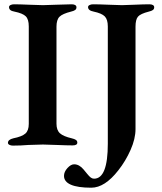

<svg xmlns="http://www.w3.org/2000/svg" viewBox="-20 -674 756 894"><path d="M17 -9Q17 -24 42 -30Q82 -38 98 -52Q114 -66 114 -97V-551Q114 -584 100 -598Q86 -612 47 -620Q22 -624 22 -641Q22 -647 29 -650.5Q36 -654 45 -654Q70 -654 116 -652Q160 -650 180 -650Q200 -650 242 -652Q290 -654 314 -654Q324 -654 330 -650.5Q336 -647 336 -640Q336 -632 330 -627.5Q324 -623 311 -620Q271 -610 257 -596Q243 -582 243 -550V-98Q243 -68 259 -53.5Q275 -39 314 -30Q327 -27 333.5 -22.5Q340 -18 340 -10Q340 3 318 3Q292 3 244 1Q200 -1 180 -1Q158 -1 112 1Q78 4 40 4Q31 4 24 0.5Q17 -3 17 -9ZM278 145Q278 126 294 108.5Q310 91 325 91Q349 91 369 115Q375 122 385.5 135Q396 148 403 153Q410 158 418 158Q482 158 482 -5V-551Q482 -583 468 -597.5Q454 -612 416 -620Q390 -625 390 -641Q390 -647 397 -650.5Q404 -654 413 -654Q440 -654 486 -652Q528 -650 548 -650Q566 -650 606 -652Q650 -654 676 -654Q686 -654 692 -650.5Q698 -647 698 -640Q698 -632 692 -627.5Q686 -623 673 -620Q634 -610 622.5 -596.5Q611 -583 611 -550V-73Q611 -28 588 24Q565 76 531 119Q468 200 405 200Q342 200 310 186Q278 172 278 145Z"/></svg>

Font: EB Garamond SemiBold
Style: Regular
Weight: 600
Designer: Georg Duffner and Octavio Pardo
Foundry: Georg Duffner
Version: Version 1.000